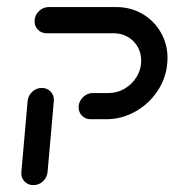

<svg xmlns="http://www.w3.org/2000/svg" viewBox="-20 -539 509 559"><path d="M77 0Q61.1 0 50.9 -11.1Q40.7 -22.2 42.2 -38.1L60.4 -244.8Q61.9 -260.7 73.9 -271.9Q85.9 -283 101.9 -283Q117.4 -283 127.8 -271.9Q138.1 -260.7 136.7 -244.8L118.5 -38.1Q117 -22.2 105 -11.1Q93 0 77 0ZM208.9 -226.7Q208.9 -237.4 214.6 -247Q220.4 -256.7 229.8 -262.4Q239.3 -268.1 250 -268.1H295.9Q321.1 -268.1 343 -280.9Q364.8 -293.7 378 -315.4Q391.1 -337 391.1 -362.6Q391.1 -384.8 380.6 -403Q370 -421.1 351.9 -431.7Q333.7 -442.2 311.1 -442.2H115.6Q100.7 -442.2 90.7 -452.2Q80.7 -462.2 80.7 -477Q80.7 -494.1 93.1 -506.3Q105.6 -518.5 122.2 -518.5H317.8Q360 -518.5 394.3 -498.7Q428.5 -478.9 448.1 -444.8Q467.8 -410.7 467.8 -369.3Q467.8 -364.8 467 -355.2Q463.3 -310.7 438 -273.1Q412.6 -235.6 373.1 -213.7Q333.7 -191.9 289.3 -191.9H243.7Q228.9 -191.9 218.9 -201.9Q208.9 -211.9 208.9 -226.7Z"/></svg>

Font: 26F Galaxy Sans
Style: Bold Italic
Weight: 700
Italic angle: -5°
Designer: C₂₉H₂₅N₃O₅
Version: Version 1.200